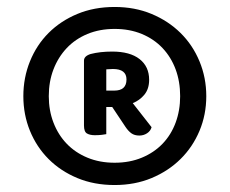

<svg xmlns="http://www.w3.org/2000/svg" viewBox="-20 -650 659 551"><path d="M47 -374Q47 -427 66 -474Q85 -521 119.5 -555.5Q154 -590 202 -610Q250 -630 309 -630Q367 -630 415 -610Q463 -590 498 -555.5Q533 -521 552.5 -474Q572 -427 572 -374Q572 -321 552.5 -274.5Q533 -228 498 -193.5Q463 -159 415 -139Q367 -119 309 -119Q250 -119 202 -139Q154 -159 119.5 -193.5Q85 -228 66 -274.5Q47 -321 47 -374ZM120 -374Q120 -333 133.5 -298Q147 -263 171.5 -237.5Q196 -212 231 -197.5Q266 -183 309 -183Q352 -183 387 -197.5Q422 -212 446.5 -237.5Q471 -263 484 -298Q497 -333 497 -374Q497 -416 484 -451Q471 -486 446.5 -512Q422 -538 387 -552.5Q352 -567 309 -567Q266 -567 231 -552.5Q196 -538 171.5 -512Q147 -486 133.5 -451Q120 -416 120 -374ZM285 -343V-265Q280 -264 271.5 -263Q263 -262 252 -262Q238 -262 229.5 -267Q221 -272 221 -290V-476Q221 -489 240 -495Q267 -502 302 -502Q353 -502 380.5 -480.5Q408 -459 408 -421Q408 -395 394.5 -378.5Q381 -362 361 -354L415 -285Q412 -274 402 -267.5Q392 -261 380 -261Q366 -261 357 -267.5Q348 -274 340 -286L302 -343ZM308 -390Q343 -390 343 -422Q343 -452 304 -452Q299 -452 294 -451.5Q289 -451 285 -451V-390Z"/></svg>

Font: Baloo Bhai 2 SemiBold
Style: Regular
Weight: 600
Designer: Supriya Tembe, Noopur Datye and Ek Type
Foundry: Ek Type
Version: Version 1.640;PS 1.000;hotconv 16.6.51;makeotf.lib2.5.65220;